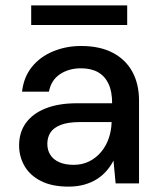

<svg xmlns="http://www.w3.org/2000/svg" viewBox="-20 -682 596 714"><path d="M235 12Q173 12 132 -9Q91 -30 71 -65Q51 -100 51 -141Q51 -190 76.5 -225Q102 -260 150 -279Q198 -298 266 -298H397Q397 -342 383.5 -370.5Q370 -399 344.5 -413.5Q319 -428 281 -428Q236 -428 203 -406Q170 -384 162 -341H62Q68 -395 98.5 -433Q129 -471 177.5 -491Q226 -511 281 -511Q351 -511 399 -486Q447 -461 472 -415.5Q497 -370 497 -308V0H410L402 -85Q392 -65 376.5 -47Q361 -29 340.5 -16Q320 -3 293.5 4.5Q267 12 235 12ZM254 -69Q286 -69 312 -82Q338 -95 356.5 -117.5Q375 -140 384.5 -168Q394 -196 395 -226V-228H276Q233 -228 206 -217.5Q179 -207 167.5 -189Q156 -171 156 -147Q156 -123 167.5 -105.5Q179 -88 201 -78.5Q223 -69 254 -69ZM96 -589V-662H453V-589Z"/></svg>

Font: DM Sans 20pt Medium
Style: Regular
Weight: 500
Version: Version 4.004;gftools[0.9.30]